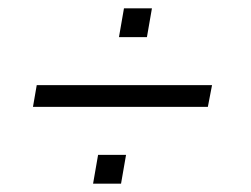

<svg xmlns="http://www.w3.org/2000/svg" viewBox="-20 -502 601 460"><path d="M277 -482H344L332 -413H265ZM478 -246H59L68 -298H488ZM215 -131H282L270 -62H203Z"/></svg>

Font: Spectral
Style: Bold Italic
Weight: 700
Italic angle: -10°
Designer: Jean-Baptiste Levee
Foundry: Production Type
Version: Version 2.001